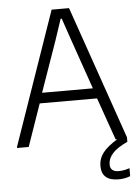

<svg xmlns="http://www.w3.org/2000/svg" viewBox="-62 -787 747 1054"><g transform="rotate(-5 311.0 -260.0)"><path d="M548 220Q455 220 455 138Q455 99 479 67Q503 35 560 0H551L469 -233H153L72 0H8V-6L263 -740H359L614 -6V19Q557 45 531.5 73.5Q506 102 506 134Q506 175 554 175Q582 175 613 164V208Q584 220 548 220ZM451 -290 355 -566 314 -686H308L268 -566L171 -290Z"/></g></svg>

Font: Encode Sans Narrow
Style: Light
Weight: 300
Designer: Pablo Impallari, Andres Torresi
Foundry: Pablo Impallari, Andres Torresi
Version: Version 1.000; ttfautohint (v1.00) -l 8 -r 50 -G 200 -x 14 -